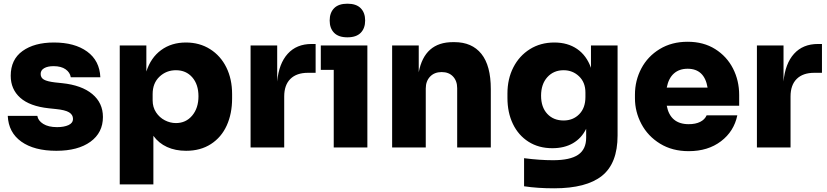

<svg xmlns="http://www.w3.org/2000/svg" viewBox="-20 -798 4474 1039"><path d="M22 -171H182Q186 -145 214 -127.5Q242 -110 289 -110Q326 -110 350.5 -121Q375 -132 375 -155Q375 -177 354 -190Q333 -203 282 -208L244 -212Q141 -223 89.5 -269Q38 -315 38 -388Q38 -476 102 -522Q166 -568 272 -568Q384 -568 451.5 -519Q519 -470 523 -380H363Q359 -406 335 -423Q311 -440 270 -440Q238 -440 219 -429Q200 -418 200 -398Q200 -377 218 -367Q236 -357 278 -352L316 -348Q422 -337 479.5 -289Q537 -241 537 -165Q537 -80 469.5 -31Q402 18 285 18Q165 18 95.5 -31.5Q26 -81 22 -171Z M628 -552H772V-411Q796 -486 852 -527Q908 -568 986 -568Q1060 -568 1117 -532Q1174 -496 1205 -433Q1236 -370 1236 -289V-265Q1236 -183 1207 -119Q1178 -55 1121.5 -18.5Q1065 18 987 18Q929 18 884 -2.5Q839 -23 810 -63V200H628ZM1054 -277Q1054 -341 1020.5 -379.5Q987 -418 932 -418Q880 -418 843 -383Q806 -348 806 -289V-255Q806 -218 824.5 -190Q843 -162 872 -147Q901 -132 932 -132Q986 -132 1020 -172.5Q1054 -213 1054 -277Z M1336 -552H1480V-357Q1489 -454 1537 -507Q1585 -560 1666 -560H1688V-404H1646Q1585 -404 1551.5 -371Q1518 -338 1518 -276V0H1336Z M1786 -420H1716V-552H1968V0H1786ZM1764 -687Q1764 -729 1788 -753.5Q1812 -778 1860 -778Q1908 -778 1932 -753.5Q1956 -729 1956 -687Q1956 -645 1932 -620.5Q1908 -596 1860 -596Q1812 -596 1788 -620.5Q1764 -645 1764 -687Z M2102 -552H2246V-407Q2277 -570 2431 -570H2439Q2534 -570 2585 -506.5Q2636 -443 2636 -316V0H2454V-321Q2454 -360 2431.5 -384Q2409 -408 2370 -408Q2331 -408 2307.5 -383.5Q2284 -359 2284 -319V0H2102Z M2816 210V58Q2900 69 2973 69Q3065 69 3108.5 39.5Q3152 10 3152 -53V-101Q3127 -50 3080.5 -23Q3034 4 2969 4Q2895 4 2840 -31Q2785 -66 2755.5 -127.5Q2726 -189 2726 -268V-292Q2726 -371 2758 -433.5Q2790 -496 2847.5 -532Q2905 -568 2980 -568Q3052 -568 3103 -533Q3154 -498 3178 -431V-552H3322V-65Q3322 86 3237.5 153.5Q3153 221 2979 221Q2888 221 2816 210ZM3148 -273V-297Q3148 -352 3113.5 -385Q3079 -418 3030 -418Q2976 -418 2942 -380.5Q2908 -343 2908 -280Q2908 -218 2941.5 -182Q2975 -146 3030 -146Q3081 -146 3114.5 -180Q3148 -214 3148 -273Z M3416 -266V-286Q3416 -362 3450.5 -427.5Q3485 -493 3550 -532.5Q3615 -572 3701 -572Q3787 -572 3850 -532.5Q3913 -493 3946.5 -427.5Q3980 -362 3980 -284V-226H3588Q3607 -126 3707 -126Q3744 -126 3769 -138.5Q3794 -151 3804 -174H3970Q3952 -87 3881.5 -33.5Q3811 20 3707 20Q3618 20 3552 -20.5Q3486 -61 3451 -127Q3416 -193 3416 -266ZM3809 -324Q3792 -426 3701 -426Q3656 -426 3627 -400.5Q3598 -375 3588 -324Z M4076 -552H4220V-357Q4229 -454 4277 -507Q4325 -560 4406 -560H4428V-404H4386Q4325 -404 4291.5 -371Q4258 -338 4258 -276V0H4076Z"/></svg>

Font: Sora-SIA ExtraBold
Style: Regular
Weight: 800
Designer: Jonathan Barnbrook, Julián Moncada
Foundry: Barnbrook Fonts
Version: Version 2.000